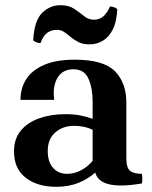

<svg xmlns="http://www.w3.org/2000/svg" viewBox="-20 -705 586 740"><path d="M197 15Q124 15 79 -20Q34 -55 34 -121Q34 -170 60 -201.5Q86 -233 131 -249Q176 -265 232 -265Q265 -265 290 -260Q315 -255 337 -247V-205Q306 -220 265 -220Q223 -220 193.5 -195Q164 -170 164 -123Q164 -81 184.5 -58Q205 -35 239 -35Q266 -35 292 -48.5Q318 -62 337 -85L347 -40Q321 -16 283 -0.5Q245 15 197 15ZM467 -309V-95Q467 -58 481.5 -46.5Q496 -35 527 -35Q530 -17 527 2Q504 6 483.5 8Q463 10 446 10Q403 10 378.5 -2.5Q354 -15 347 -40L337 -85V-314Q337 -365 321 -401.5Q305 -438 263 -438Q221 -438 201.5 -405Q182 -372 189 -320H59Q59 -366 81.5 -400.5Q104 -435 150.5 -455Q197 -475 268 -475Q379 -475 423 -430.5Q467 -386 467 -309ZM404 -680Q419 -680 432 -670Q430 -622 415 -592Q400 -562 376.5 -548Q353 -534 325 -534Q300 -534 283 -542.5Q266 -551 253 -562Q240 -573 227.5 -581.5Q215 -590 200 -590Q178 -590 162.5 -579Q147 -568 136 -539Q121 -539 108 -549Q112 -626 142.5 -655.5Q173 -685 213 -685Q245 -685 266 -671Q287 -657 304 -643Q321 -629 342 -629Q362 -629 377 -641Q392 -653 404 -680Z"/></svg>

Font: Poltawski Nowy
Style: Bold
Weight: 700
Designer: Adam Pótawski, Mateusz Machalski, Borys Kosmynka, Ania Wieluska
Foundry: Capitalics.wtf
Version: Version 1.001;gftools[0.9.25]